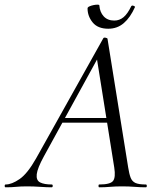

<svg xmlns="http://www.w3.org/2000/svg" viewBox="-58 -798 678 818"><path d="M-34 0Q-38 0 -38 -6Q-38 -12 -34 -12Q-8 -12 25.6 -35.2Q59.2 -58.4 95.8 -123.2L382 -634.8Q384 -638.8 391.5 -637.4Q399 -636 400 -633L488.2 -84Q492.4 -57 498.6 -41Q504.8 -25 519.2 -18.5Q533.6 -12 563.4 -12Q567.4 -12 567.4 -6Q567.4 0 563.4 0Q539.8 0 515.3 -2Q490.8 -4 462 -4Q433.4 -4 411.3 -2Q389.2 0 364.8 0Q361.6 0 361.6 -6Q361.6 -12 364.8 -12Q411.6 -12 423.5 -27Q435.4 -42 428.8 -84L353.4 -557L378.2 -586L129.2 -132.2Q101.4 -81.6 98.5 -55.6Q95.6 -29.6 113 -20.8Q130.4 -12 162.6 -12Q166.6 -12 166.6 -6Q166.6 0 161.6 0Q141.8 0 113.5 -2Q85.2 -4 58 -4Q29 -4 10.5 -2Q-8 0 -34 0ZM193.4 -275.4 208.4 -295.4H423.4L425.4 -275.4ZM403.4 -675.6Q358.6 -675.6 336.8 -702.4Q315 -729.2 315 -762.2Q315 -767.2 322.7 -770.7Q330.4 -774.2 340.1 -776.2Q349.8 -778.2 357.5 -778.2Q365.2 -778.2 365.2 -775.2Q367.4 -746.2 383.9 -728.3Q400.4 -710.4 429 -710.4Q451 -710.4 468.3 -724.7Q485.6 -739 501 -771.2Q504.2 -776.2 511.2 -773.2Q518.2 -770.2 517.2 -768.2Q497.4 -723.6 469.5 -699.6Q441.6 -675.6 403.4 -675.6Z"/></svg>

Font: Cormorant Infant Light
Style: Italic
Weight: 300
Italic angle: -10°
Designer: Christian Thalmann (Catharsis Fonts)
Foundry: Catharsis Fonts
Version: Version 4.001